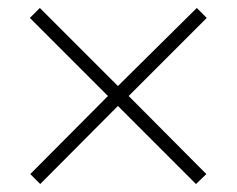

<svg xmlns="http://www.w3.org/2000/svg" viewBox="-20 -594 594 482"><path d="M81 -132 276 -328 472 -132 498 -157 303 -353 499 -549 474 -574 276 -378 80 -574 55 -549 251 -353 56 -157Z"/></svg>

Font: Kathrein 35 Thin
Style: Regular
Weight: 250
Designer: Lazydogs Typefoundry, based on Open Sans by Ascender Corporation
Foundry: Lazydogs Typefoundry
Version: Version 1.003;PS 001.003;hotconv 1.0.88;makeotf.lib2.5.64775